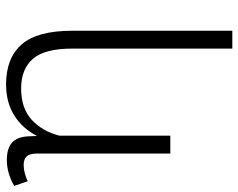

<svg xmlns="http://www.w3.org/2000/svg" viewBox="-98 -482 781 629"><g transform="rotate(-90 292.5 -167.5)"><path d="M447.8 203.1V-320.8Q447.8 -412.6 413.8 -450.7Q379.9 -488.8 317.4 -488.8Q252.4 -488.8 214.8 -454.3Q177.2 -419.9 162.6 -363.8V0H104V-436Q104 -460.9 94.5 -470.7Q85 -480.5 66.9 -480.5Q53.2 -480.5 39.1 -476.6Q24.9 -472.7 13.2 -467.3L-2 -511.2Q14.2 -521.5 36.9 -528.6Q59.6 -535.6 82.5 -535.6Q119.6 -535.6 138.7 -519.5Q157.7 -503.4 160.2 -468.3Q160.6 -460.4 160.9 -452.4Q161.1 -444.3 161.6 -437Q186.5 -484.9 229.2 -511.5Q272 -538.1 330.6 -538.1Q417 -538.1 461.7 -486.8Q506.3 -435.5 506.3 -321.3V203.1Z"/></g></svg>

Font: Roboto Slab LO Light
Style: Regular
Weight: 300
Designer: Google
Version: Version 2.000